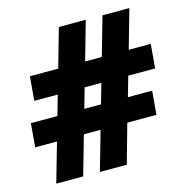

<svg xmlns="http://www.w3.org/2000/svg" viewBox="-106 -812 874 910"><g transform="rotate(-15 331.5 -357.0)"><path d="M59 0H191L246 -192H328L273 0H405L459 -192H602L612 -308H493L521 -406H653L663 -524H555L609 -714H477L423 -524H341L395 -714H263L209 -524H70L60 -406H175L147 -308H17L7 -192H114ZM279 -308 307 -406H389L361 -308Z"/></g></svg>

Font: Noto Sans Black
Style: Italic
Weight: 900
Italic angle: -12°
Designer: Monotype Design Team
Foundry: Monotype Imaging Inc.
Version: Version 2.013